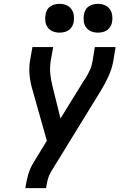

<svg xmlns="http://www.w3.org/2000/svg" viewBox="-20 -980 640 1000"><path d="M112 0 113 -7Q118 -40 127.5 -72.5Q137 -105 155 -134L224 -247L150 -509Q139 -545 134.5 -583.5Q130 -622 136 -662L149 -735H257L244 -662Q239 -628 242 -596Q245 -564 253 -533L295 -363L415 -557Q416 -559 417 -560.5Q418 -562 419 -564H420Q435 -587 446.5 -611.5Q458 -636 462 -662L474 -735H582L570 -662Q563 -622 545.5 -583.5Q528 -545 506 -509L246 -86Q235 -68 229.5 -47.5Q224 -27 221 -7L220 0ZM490 -810Q472 -810 455.5 -816.5Q439 -823 429 -836.5Q419 -850 416.5 -867.5Q414 -885 417 -903Q419 -916 425 -927.5Q431 -939 442 -946.5Q453 -954 465.5 -957Q478 -960 490 -960Q508 -960 524.5 -953.5Q541 -947 551 -933.5Q561 -920 564 -902.5Q567 -885 564 -867Q562 -854 555.5 -842.5Q549 -831 538.5 -823.5Q528 -816 515.5 -813Q503 -810 490 -810ZM290 -810Q272 -810 255.5 -816.5Q239 -823 229 -836.5Q219 -850 216.5 -867.5Q214 -885 217 -903Q219 -916 225 -927.5Q231 -939 242 -946.5Q253 -954 265.5 -957Q278 -960 290 -960Q308 -960 324.5 -953.5Q341 -947 351 -933.5Q361 -920 364 -902.5Q367 -885 364 -867Q362 -854 355.5 -842.5Q349 -831 338.5 -823.5Q328 -816 315.5 -813Q303 -810 290 -810Z"/></svg>

Font: Iosevka Curly SmBdEx
Style: Italic
Weight: 600
Width: 7
Italic angle: -9°
Monospace: yes
Designer: Belleve Invis
Foundry: Belleve Invis
Version: Version 11.1.0; ttfautohint (v1.8.3)